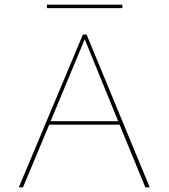

<svg xmlns="http://www.w3.org/2000/svg" viewBox="-20 -807 726 827"><path d="M507 -772H182V-787H507ZM495 -270H192L79 0H61L337 -658H353L625 0H606ZM489 -285 345 -638 198 -285Z"/></svg>

Font: Ysabeau Infant Thin
Style: Regular
Weight: 200
Designer: Christian Thalmann (Catharsis Fonts)
Version: Version 0.003